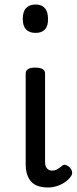

<svg xmlns="http://www.w3.org/2000/svg" viewBox="-20 -815 340 852"><path d="M193 17Q141 17 117.5 -10Q94 -37 94 -86V-489Q94 -502 104.5 -508.5Q115 -515 136 -515Q158 -515 169 -508.5Q180 -502 180 -489V-96Q180 -76 189 -67Q198 -58 211 -58Q222 -58 229.5 -61.5Q237 -65 243.5 -70Q250 -75 258 -81Q264 -86 274.5 -82Q285 -78 291 -70Q299 -61 300 -51Q301 -41 295 -33Q284 -17 267.5 -6Q251 5 231.5 11Q212 17 193 17ZM138 -669Q110 -669 95.5 -684.5Q81 -700 81 -731Q81 -763 95.5 -779Q110 -795 138 -795Q165 -795 179 -779Q193 -763 193 -731Q194 -700 179.5 -684.5Q165 -669 138 -669Z"/></svg>

Font: Playwrite ID
Style: Regular
Weight: 400
Designer: Veronika Burian, José Scaglione
Foundry: TypeTogether
Version: Version 1.002